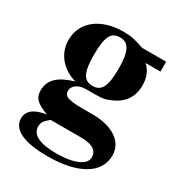

<svg xmlns="http://www.w3.org/2000/svg" viewBox="-164 -580 827 893"><g transform="rotate(30 250.0 -133.5)"><path d="M315 52C380 52 404 74 404 108C404 146 349 174 250 174C162 174 116 151 116 107C116 86 123 75 151 52ZM306 -312C306 -218 288 -182 240 -182C192 -182 174 -218 174 -311C174 -409 192 -442 239 -442C287 -442 306 -405 306 -312ZM254 -68C174 -68 153 -78 153 -105C153 -135 183 -154 222 -154C313 -154 316 -154 349 -168C410 -193 441 -237 441 -300C441 -340 429 -373 401 -398H481V-451H352C308 -467 280 -473 240 -473C121 -473 37 -411 37 -312C37 -236 90 -180 161 -160C81 -137 42 -102 42 -43C42 -6 60 16 124 39C61 48 28 73 28 114C28 174 96 206 222 206C389 206 483 146 483 52C483 -22 414 -68 306 -68Z"/></g></svg>

Font: XITS
Style: Bold
Weight: 700
Designer: MicroPress Inc., with final additions and corrections provided by Coen Hoffman, Elsevier (retired)
Version: Version 1.302